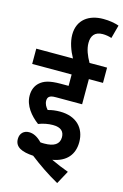

<svg xmlns="http://www.w3.org/2000/svg" viewBox="-148 -960 734 1142"><g transform="rotate(15 218.5 -389.0)"><path d="M214 -209C264 -209 284 -187 284 -152C284 -109 251 -89 192 -89C184 -89 176 -89 168 -90C140 -119 114 -131 88 -131C57 -131 33 -111 33 -75C33 -24 78 -6 147 -2C201 40 262 82 327 118L371 37C337 25 297 8 263 -8C349 -23 391 -75 391 -151C391 -237 335 -297 234 -297C209 -297 183 -294 160 -287C147 -302 137 -318 137 -339C137 -349 140 -358 146 -363C154 -370 164 -373 189 -373H349V-528H436V-622H328C307 -659 291 -697 291 -736C291 -779 311 -808 360 -808C378 -808 397 -805 415 -799L437 -881C411 -890 379 -896 340 -896C253 -896 185 -851 185 -758C185 -713 203 -663 226 -622H0V-528H243V-458H195C124 -458 92 -446 67 -424C46 -405 34 -378 34 -343C34 -280 78 -228 126 -192C154 -203 185 -209 214 -209Z"/></g></svg>

Font: Noto Sans Devanagari UI Condensed SemiBold
Style: Regular
Weight: 600
Width: 3
Designer: Jelle Bosma - Monotype Design Team
Foundry: Monotype Imaging Inc.
Version: Version 2.003